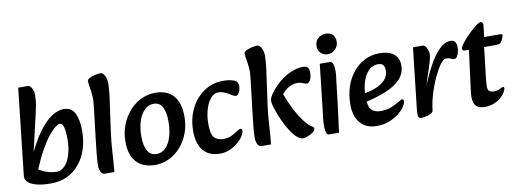

<svg xmlns="http://www.w3.org/2000/svg" viewBox="-58 -1024 3684 1367"><g transform="rotate(-10 1784.0 -340.0)"><path d="M219 16Q211 16 186.5 10.5Q162 5 131.5 -4.5Q101 -14 75 -24L136 -105Q163 -87 188 -77Q213 -67 234.5 -63Q256 -59 274 -59Q308 -59 334 -86.5Q360 -114 375 -163Q390 -212 390 -274Q390 -332 381.5 -362Q373 -392 354 -392Q345 -392 324 -377.5Q303 -363 274 -327.5Q245 -292 210.5 -231Q176 -170 139 -77L109 -166Q165 -293 216.5 -363Q268 -433 314 -461.5Q360 -490 399 -490Q455 -490 479 -443Q503 -396 503 -317Q503 -220 468.5 -145Q434 -70 370.5 -27Q307 16 219 16ZM219 16Q158 16 116.5 5Q75 -6 55.5 -25Q36 -44 38 -68L108 -696H178Q193 -696 205 -674Q217 -652 217 -624Q217 -590 212.5 -562Q208 -534 198 -490L128 -189L148 -34Z M608 14Q590 14 580 -8Q570 -30 571 -59Q572 -93 577 -140Q582 -187 587 -233L615 -469Q621 -514 618 -549Q615 -584 610 -611Q605 -638 605 -657Q605 -668 622.5 -676.5Q640 -685 663 -690.5Q686 -696 702 -696Q719 -696 732 -671.5Q745 -647 745 -615Q745 -608 743 -576Q741 -544 735 -503L703 -273Q693 -201 689 -129.5Q685 -58 678 14Z M974 15Q888 15 840.5 -35.5Q793 -86 793 -184Q793 -249 814.5 -304.5Q836 -360 873 -402Q910 -444 958.5 -467.5Q1007 -491 1061 -491Q1147 -491 1192.5 -440Q1238 -389 1238 -286Q1238 -224 1217.5 -169.5Q1197 -115 1161 -73.5Q1125 -32 1077 -8.5Q1029 15 974 15ZM998 -60Q1036 -60 1063.5 -88Q1091 -116 1105.5 -165Q1120 -214 1120 -275Q1120 -340 1100.5 -378Q1081 -416 1036 -416Q999 -416 970.5 -388Q942 -360 926.5 -311.5Q911 -263 911 -201Q911 -132 933 -96Q955 -60 998 -60Z M1444 16Q1365 16 1323 -33Q1281 -82 1281 -174Q1281 -264 1316.5 -336Q1352 -408 1413.5 -449.5Q1475 -491 1554 -491Q1596 -491 1628 -480Q1660 -469 1660 -434Q1660 -419 1655 -404Q1650 -389 1642 -379Q1634 -369 1626 -369Q1622 -369 1615 -371.5Q1608 -374 1603 -377Q1592 -384 1576.5 -393Q1561 -402 1542.5 -409Q1524 -416 1504 -416Q1473 -416 1448.5 -387Q1424 -358 1410 -310Q1396 -262 1396 -206Q1396 -132 1418.5 -107.5Q1441 -83 1484 -83Q1520 -83 1545 -95.5Q1570 -108 1593 -124Q1602 -130 1607 -131.5Q1612 -133 1616 -133Q1621 -133 1624 -129Q1627 -125 1627 -120Q1627 -102 1612 -78.5Q1597 -55 1571 -33.5Q1545 -12 1512.5 2Q1480 16 1444 16Z M2044 11Q2022 11 1999 -10Q1976 -31 1954 -65.5Q1932 -100 1912.5 -142Q1893 -184 1879 -227Q1875 -239 1870 -256Q1865 -273 1865 -289Q1865 -300 1868.5 -309.5Q1872 -319 1879 -330Q1899 -362 1927.5 -391Q1956 -420 1990 -442.5Q2024 -465 2060 -477.5Q2096 -490 2130 -490Q2157 -490 2165.5 -477Q2174 -464 2174 -441Q2174 -419 2168.5 -402.5Q2163 -386 2155 -377Q2147 -368 2140 -368Q2127 -368 2110 -376Q2093 -384 2069 -384Q2028 -384 1993.5 -357.5Q1959 -331 1940 -299L1950 -342Q1993 -227 2029 -169Q2065 -111 2091 -84Q2108 -67 2121 -60.5Q2134 -54 2134 -44Q2134 -31 2117.5 -18.5Q2101 -6 2080 2.5Q2059 11 2044 11ZM1741 14Q1723 14 1713 -8Q1703 -30 1704 -59Q1705 -93 1710 -140Q1715 -187 1720 -233L1748 -469Q1754 -514 1751 -549Q1748 -584 1743 -611Q1738 -638 1738 -657Q1738 -668 1755.5 -676.5Q1773 -685 1796 -690.5Q1819 -696 1835 -696Q1852 -696 1865 -671.5Q1878 -647 1878 -615Q1878 -608 1876 -576Q1874 -544 1868 -503L1836 -273Q1826 -201 1822 -129.5Q1818 -58 1811 14Z M2232 16Q2215 16 2210 -3.5Q2205 -23 2205 -44Q2205 -80 2208.5 -108Q2212 -136 2216 -170L2252 -491H2322Q2342 -491 2348 -469Q2354 -447 2354 -419Q2354 -405 2352 -389.5Q2350 -374 2346 -342L2327 -179Q2321 -127 2316 -92Q2311 -57 2308 -32Q2305 -7 2302 16ZM2320 -548Q2292 -548 2271.5 -567Q2251 -586 2251 -617Q2251 -654 2275 -674.5Q2299 -695 2330 -695Q2359 -695 2378.5 -678Q2398 -661 2398 -627Q2398 -593 2375 -570.5Q2352 -548 2320 -548Z M2577 16Q2500 16 2458 -32.5Q2416 -81 2416 -166Q2416 -237 2436 -296Q2456 -355 2492 -399Q2528 -443 2576.5 -467Q2625 -491 2682 -491Q2750 -491 2786 -462Q2822 -433 2822 -379Q2822 -324 2785.5 -283Q2749 -242 2680.5 -213Q2612 -184 2517 -164L2504 -224Q2559 -231 2605 -248Q2651 -265 2679 -293.5Q2707 -322 2707 -361Q2707 -388 2696.5 -402Q2686 -416 2659 -416Q2618 -416 2589.5 -386Q2561 -356 2546.5 -308Q2532 -260 2532 -206Q2532 -133 2554.5 -108.5Q2577 -84 2621 -84Q2667 -84 2701.5 -98.5Q2736 -113 2761 -129Q2769 -134 2775 -137Q2781 -140 2785 -140Q2790 -140 2793 -136Q2796 -132 2796 -127Q2796 -109 2780 -85Q2764 -61 2734.5 -38Q2705 -15 2665 0.5Q2625 16 2577 16Z M2985 -24 2961 -175Q2998 -271 3036.5 -341.5Q3075 -412 3115 -451Q3155 -490 3196 -490Q3219 -490 3229 -475.5Q3239 -461 3239 -439Q3239 -419 3234.5 -400.5Q3230 -382 3221.5 -370Q3213 -358 3201 -358Q3190 -358 3176.5 -365Q3163 -372 3140 -372Q3125 -372 3102 -341Q3079 -310 3054.5 -258.5Q3030 -207 3011 -145.5Q2992 -84 2985 -24ZM2901 14Q2888 14 2881.5 9.5Q2875 5 2874.5 -14Q2874 -33 2879 -75L2926 -491H2996Q3011 -491 3023 -469Q3035 -447 3035 -419Q3035 -406 3027.5 -378.5Q3020 -351 3010 -320.5Q3000 -290 2992 -267L2966 -185L3003 -191L2985 -24Q2984 -14 2973 -6.5Q2962 1 2947.5 5.5Q2933 10 2920 12Q2907 14 2901 14Z M3356 16Q3308 16 3288.5 -12Q3269 -40 3276 -100L3315 -405H3283Q3268 -405 3268 -421Q3268 -431 3281.5 -450Q3295 -469 3316 -492Q3337 -515 3359.5 -536Q3382 -557 3401 -570.5Q3420 -584 3430 -584Q3441 -584 3445 -575.5Q3449 -567 3447 -554L3438 -475H3550Q3565 -475 3567.5 -470Q3570 -465 3566 -454Q3554 -420 3543.5 -412.5Q3533 -405 3505 -405H3425L3400 -191Q3398 -172 3396.5 -155Q3395 -138 3395 -124Q3395 -101 3406 -91.5Q3417 -82 3442 -82Q3466 -82 3483.5 -92Q3501 -102 3508 -102Q3516 -102 3516 -92Q3516 -82 3505.5 -64Q3495 -46 3474.5 -27.5Q3454 -9 3424 3.5Q3394 16 3356 16Z"/></g></svg>

Font: Alkatra
Style: Regular
Weight: 400
Designer: Suman Bhandary
Version: Version 1.100;gftools[0.9.22]